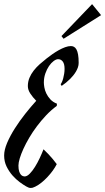

<svg xmlns="http://www.w3.org/2000/svg" viewBox="-48 -905 513 937"><path d="M229 -388.2Q201.7 -368.2 177.2 -342.3Q152.8 -316.4 132.1 -288.8Q111.3 -261.2 94.7 -232.9Q78.1 -204.6 66.4 -179Q54.7 -153.3 48.3 -132.1Q42 -110.8 42 -97.2Q42 -78.6 45.7 -68.1Q49.3 -57.6 54.2 -52.2Q59.1 -46.9 64.2 -45.4Q69.3 -43.9 71.8 -43.9Q84 -43.9 97.2 -57.4Q110.4 -70.8 122.8 -90.8Q135.3 -110.8 146 -133.8Q156.7 -156.7 164.1 -175.8H165Q176.8 -165 188.2 -152.8Q199.7 -140.6 209 -129.4Q219.7 -116.7 229 -104Q221.2 -88.4 209.5 -72.3Q197.8 -56.2 183.8 -41.3Q169.9 -26.4 154.5 -13.9Q139.2 -1.5 124 5.9Q115.7 9.8 111.6 11Q107.4 12.2 100.1 12.2Q95.7 12.2 90.6 10Q85.4 7.8 80.1 4.9Q66.9 -2.4 48.3 -16.1Q29.8 -29.8 12.9 -48.8Q-3.9 -67.9 -15.9 -92.3Q-27.8 -116.7 -27.8 -146Q-27.8 -173.3 -13.2 -207.8Q1.5 -242.2 24.4 -278.3Q47.4 -314.5 75 -349.4Q102.5 -384.3 128.9 -413.1Q111.8 -430.2 99.9 -448.5Q87.9 -466.8 87.9 -484.9Q87.9 -506.3 95.7 -525.1Q103.5 -543.9 116.5 -560.5Q129.4 -577.1 146.2 -592Q163.1 -606.9 181.2 -621.1Q192.9 -630.4 208 -640.9Q223.1 -651.4 238.8 -660.2Q254.4 -668.9 269.8 -674.6Q285.2 -680.2 297.9 -680.2Q306.2 -680.2 313 -676.5Q319.8 -672.9 325 -663.8Q330.1 -654.8 333 -638.9Q335.9 -623 335.9 -598.1Q335.9 -586.9 332.3 -576.4Q328.6 -565.9 322.8 -555.9Q316.9 -545.9 309.6 -536.9Q302.2 -527.8 294.4 -520Q275.9 -501.5 252.9 -485.8L248 -494.1Q251 -497.6 254.4 -505.1Q257.8 -512.7 260.5 -522.7Q263.2 -532.7 265.1 -544.7Q267.1 -556.6 267.1 -568.8Q267.1 -593.3 258.3 -604.7Q249.5 -616.2 235.8 -616.2Q226.1 -616.2 213.9 -607.2Q201.7 -598.1 191.2 -582.8Q180.7 -567.4 173.3 -546.4Q166 -525.4 166 -502Q166 -492.7 168.5 -478.3Q170.9 -463.9 178 -449Q185.1 -434.1 197.5 -420.4Q210 -406.7 230 -398.9ZM445.3 -831.1 262.2 -715.8 252 -729 401.4 -884.8Z"/></svg>

Font: Romanesco
Style: Regular
Weight: 400
Designer: Astigmatic (AOETI)
Foundry: Astigmatic (AOETI)
Version: Version 1.000